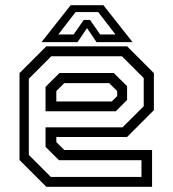

<svg xmlns="http://www.w3.org/2000/svg" viewBox="-20 -718 666 738"><path d="M468.5 -540 571.5 -437V-294.5L468.5 -191.5H196.5V-172L227 -141.5H564.5V0H158L55 -103V-437L158 -540ZM417.2 -437.5 468.5 -386.8V-333.8L425 -290.2H155V-384.2L208.8 -437.5ZM448.5 -501.8H177.2L90.8 -415.2V-122.5L175.2 -38H523.8V-102.2H206.8L155 -153.5V-228.5H451L532.5 -309.8V-417.8ZM399.5 -398.5H227L196.5 -368V-328H409.5L430.5 -349V-368ZM251.5 -698H377.5L489.5 -556H351L314.5 -610L278 -556H139.5ZM270.5 -671.5 204.2 -585.5H263L302 -641.5H326L365 -585.5H423.8L357.5 -671.5Z"/></svg>

Font: Tourney Thin
Style: Regular
Weight: 100
Designer: Tyler Finck
Foundry: Etcetera Type Co
Version: Version 1.015